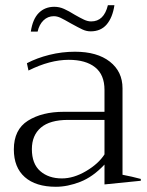

<svg xmlns="http://www.w3.org/2000/svg" viewBox="-20 -705 563 735"><path d="M188 -679Q207 -679 225 -671Q243 -663 267 -648Q288 -636 302 -629.5Q316 -623 329 -623Q378 -623 393 -685H418Q411 -638 388.5 -611.5Q366 -585 327 -585Q311 -585 296 -592Q281 -599 252 -615Q226 -630 212.5 -636.5Q199 -643 186 -643Q163 -643 146.5 -627Q130 -611 124 -584H98Q105 -632 128.5 -655.5Q152 -679 188 -679ZM33 -133Q33 -209 87 -243Q141 -277 224 -277H380V-361Q380 -419 344 -447.5Q308 -476 243 -476Q171 -476 89 -435L83 -463Q121 -483 169 -495Q217 -507 267 -507Q352 -507 400.5 -469Q449 -431 449 -367V-36Q486 -29 519 -20V-13L380 1V-75Q336 -28 287.5 -9Q239 10 194 10Q117 10 75 -27Q33 -64 33 -133ZM380 -114V-246H241Q171 -246 136.5 -216.5Q102 -187 102 -134Q102 -78 134 -50Q166 -22 217 -22Q262 -22 309.5 -50Q357 -78 380 -114Z"/></svg>

Font: Trirong Light
Style: Regular
Weight: 300
Designer: Katatrad Team
Foundry: CadsonDemak
Version: Version 1.001